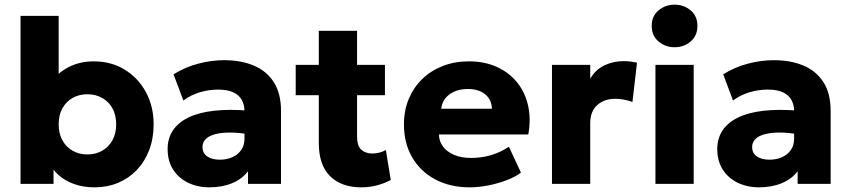

<svg xmlns="http://www.w3.org/2000/svg" viewBox="-20 -788 3642 823"><path d="M385 15Q337.5 15 298 1Q258.5 -13 230.2 -38.5Q202 -64 187 -97.5L209.5 -134V0H68V-720H231.5V-395L194.5 -432.5Q229.5 -478 276.5 -501.5Q323.5 -525 382 -525Q457 -525 515 -489.2Q573 -453.5 605.8 -392.5Q638.5 -331.5 638.5 -255Q638.5 -194.5 619.5 -144.8Q600.5 -95 566.2 -59.2Q532 -23.5 486 -4.2Q440 15 385 15ZM354.5 -126Q390 -126 417.8 -141.8Q445.5 -157.5 461.8 -186.5Q478 -215.5 478 -255Q478 -295 462 -323.8Q446 -352.5 418 -368.2Q390 -384 354.5 -384Q319 -384 291.2 -368.2Q263.5 -352.5 247.5 -323.8Q231.5 -295 231.5 -255Q231.5 -215.5 247.5 -186.5Q263.5 -157.5 291.5 -141.8Q319.5 -126 354.5 -126Z M877.5 15Q826.5 15 786 -4.8Q745.5 -24.5 722 -61.2Q698.5 -98 698.5 -149.5Q698.5 -193.5 720.2 -227.5Q742 -261.5 786 -283.5Q830 -305.5 896.8 -313.2Q963.5 -321 1053 -313L1054.5 -211Q1007 -219.5 968.8 -219.8Q930.5 -220 903.8 -213.2Q877 -206.5 862.5 -192.5Q848 -178.5 848 -158Q848 -131.5 868.2 -117.5Q888.5 -103.5 922.5 -103.5Q952 -103.5 975.8 -114Q999.5 -124.5 1013.8 -144.8Q1028 -165 1028 -194.5V-311Q1028 -338.5 1016.5 -359.5Q1005 -380.5 980.2 -392.2Q955.5 -404 914.5 -404Q875 -404 836 -392.2Q797 -380.5 766 -357L724 -469.5Q773.5 -500.5 830 -515.2Q886.5 -530 941 -530Q1013 -530 1067.8 -507Q1122.5 -484 1153.5 -436Q1184.5 -388 1184.5 -313V0H1043V-54Q1018.5 -21 975.5 -3Q932.5 15 877.5 15Z M1528.5 15Q1443.5 15 1395 -32.8Q1346.5 -80.5 1346.5 -175.5V-656H1510.5V-510H1630V-380H1510.5V-204Q1510.5 -163 1528.5 -146.5Q1546.5 -130 1575 -130Q1590.5 -130 1605.8 -133.8Q1621 -137.5 1634 -145L1655 -16.5Q1631.5 -3.5 1598.5 5.8Q1565.5 15 1528.5 15ZM1247.5 -380V-510H1361.5V-380Z M1993.5 15Q1909.5 15 1846 -18.8Q1782.5 -52.5 1747 -113.2Q1711.5 -174 1711.5 -255.5Q1711.5 -314.5 1732.2 -364Q1753 -413.5 1790.2 -449.5Q1827.5 -485.5 1878.2 -505.2Q1929 -525 1990 -525Q2057 -525 2109.5 -501.2Q2162 -477.5 2196.2 -435.2Q2230.5 -393 2243.5 -335.8Q2256.5 -278.5 2244.5 -211.5H1861.5Q1862 -181.5 1879.5 -159Q1897 -136.5 1927.5 -123.8Q1958 -111 1998.5 -111Q2043.5 -111 2084 -122.8Q2124.5 -134.5 2161.5 -159L2213 -48Q2189.5 -30 2152.2 -15.8Q2115 -1.5 2073.2 6.8Q2031.5 15 1993.5 15ZM1871.5 -322H2088.5Q2087.5 -360.5 2060 -383.5Q2032.5 -406.5 1985.5 -406.5Q1938 -406.5 1906.8 -383.5Q1875.5 -360.5 1871.5 -322Z M2346 0V-510H2510V-450.5Q2533 -490 2571 -508Q2609 -526 2653.5 -526Q2670.5 -526 2684 -524Q2697.5 -522 2710.5 -519.5L2691 -351Q2674 -357 2655 -360.8Q2636 -364.5 2617 -364.5Q2570.5 -364.5 2540.2 -337.8Q2510 -311 2510 -259.5V0Z M2789.5 0V-510H2953.5V0ZM2871.5 -585.5Q2832 -585.5 2802.8 -610.2Q2773.5 -635 2773.5 -677Q2773.5 -719 2802.8 -743.5Q2832 -768 2871.5 -768Q2911.5 -768 2940.5 -743.5Q2969.5 -719 2969.5 -677Q2969.5 -635 2940.5 -610.2Q2911.5 -585.5 2871.5 -585.5Z M3233.5 15Q3182.5 15 3142 -4.8Q3101.5 -24.5 3078 -61.2Q3054.5 -98 3054.5 -149.5Q3054.5 -193.5 3076.2 -227.5Q3098 -261.5 3142 -283.5Q3186 -305.5 3252.8 -313.2Q3319.5 -321 3409 -313L3410.5 -211Q3363 -219.5 3324.8 -219.8Q3286.5 -220 3259.8 -213.2Q3233 -206.5 3218.5 -192.5Q3204 -178.5 3204 -158Q3204 -131.5 3224.2 -117.5Q3244.5 -103.5 3278.5 -103.5Q3308 -103.5 3331.8 -114Q3355.5 -124.5 3369.8 -144.8Q3384 -165 3384 -194.5V-311Q3384 -338.5 3372.5 -359.5Q3361 -380.5 3336.2 -392.2Q3311.5 -404 3270.5 -404Q3231 -404 3192 -392.2Q3153 -380.5 3122 -357L3080 -469.5Q3129.5 -500.5 3186 -515.2Q3242.5 -530 3297 -530Q3369 -530 3423.8 -507Q3478.5 -484 3509.5 -436Q3540.5 -388 3540.5 -313V0H3399V-54Q3374.5 -21 3331.5 -3Q3288.5 15 3233.5 15Z"/></svg>

Font: Geologica Roman
Style: Bold
Weight: 700
Designer: Sindre Bremnes, Frode Helland
Foundry: Monokrom Skriftforlag AS
Version: Version 1.010;gftools[0.9.28]